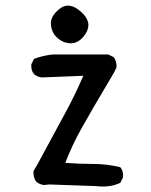

<svg xmlns="http://www.w3.org/2000/svg" viewBox="-20 -664 540 685"><path d="M323.2 0 156.2 -5.9 136.7 -3.9Q121.1 -5.9 109.4 -15.6Q97.7 -31.2 99.6 -53.7L113.3 -77.1Q169.9 -182.6 208 -252Q246.1 -321.3 277.3 -393.6L128.9 -387.7Q113.3 -389.6 101.6 -399.4Q89.8 -413.1 91.8 -434.6L101.6 -454.1Q132.8 -465.8 168 -469.7H366.2L385.7 -460Q397.5 -444.3 395.5 -422.9L385.7 -403.3Q299.8 -258.8 268.1 -201.2Q236.3 -143.6 212.9 -83Q261.7 -79.1 312 -79.1Q362.3 -79.1 409.2 -67.4Q420.9 -53.7 418.9 -31.2L409.2 -11.7Q372.1 5.9 323.2 0ZM220.7 -510.7Q197.3 -514.6 179.7 -533.7Q162.1 -552.7 161.6 -580.6Q161.1 -608.4 194.3 -633.8Q227.5 -659.2 269.5 -621.6Q311.5 -584 285.2 -543.5Q258.8 -502.9 220.7 -510.7Z"/></svg>

Font: NaikaiFont
Style: Regular-Lite
Weight: 400
Version: Version 1.67